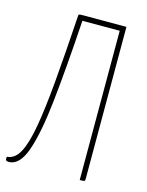

<svg xmlns="http://www.w3.org/2000/svg" viewBox="-108 -768 644 840"><g transform="rotate(15 213.5 -348.0)"><path d="M14 4Q7 4 2.5 1Q-2 -2 1 -16Q36 -18 58 -58.5Q80 -99 94.5 -181.5Q109 -264 120 -390.5Q131 -517 142 -691Q142 -696 143.5 -697.5Q145 -699 150.5 -699.5Q156 -700 167 -700H359V-10Q359 -5 357.5 -3Q356 -1 351 -0.5Q346 0 335 0V-676H166Q152 -457 135.5 -305.5Q119 -154 91 -75Q63 4 14 4Z"/></g></svg>

Font: Yanone Kaffeesatz ExtraLight
Style: Regular
Weight: 200
Designer: Yanone (Cyrillic: Daniel Pouzeot, Huerta Tipografica, and Cyreal)
Foundry: Yanone
Version: Version 2.003